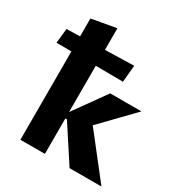

<svg xmlns="http://www.w3.org/2000/svg" viewBox="-190 -840 894 957"><g transform="rotate(30 257.0 -361.5)"><path d="M350 0 217 -204H201V-231L339 -424H517V-422L295 -193L306 -290L532 -2V0ZM67 0V-698L208 -723V0ZM365 -506 -19 -509 -10 -593 374 -603Z"/></g></svg>

Font: Ysabeau ExtraBold
Style: Regular
Weight: 800
Designer: Christian Thalmann (Catharsis Fonts)
Version: Version 2.002